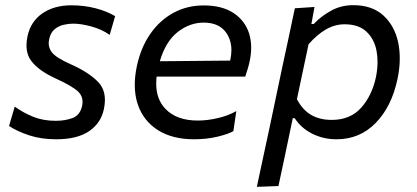

<svg xmlns="http://www.w3.org/2000/svg" viewBox="-20 -528 1614 743"><path d="M197 11Q140 11 93.2 -4.2Q46.5 -19.5 15 -40.5L37 -115.5Q69.5 -92 108.2 -76.2Q147 -60.5 195.5 -60.5Q231.5 -60.5 260.2 -71Q289 -81.5 297.5 -117Q299.5 -126 299.5 -134Q299.5 -157 282.5 -173.5Q259 -195.5 194 -225Q130 -254.5 102 -291Q82.5 -316 82.5 -352.5Q82.5 -369 86.5 -388Q99 -445.5 144.5 -476.5Q190 -507.5 256 -507.5Q305.5 -507.5 349.8 -496Q394 -484.5 425.5 -465.5L404.5 -393Q374 -414.5 333.8 -425.5Q293.5 -436.5 263 -436.5Q246.5 -436.5 227 -432.2Q207.5 -428 191.8 -415.2Q176 -402.5 170.5 -377Q168.5 -368.5 168.5 -361Q168.5 -342 180 -326.5Q195.5 -305 255.5 -278.5Q324 -248 360 -210.5Q386 -183 386 -141Q386 -124.5 382 -106Q371 -52 325 -20.5Q279 11 197 11Z M731 11Q647.5 11 591.5 -24.2Q535.5 -59.5 513.5 -123Q501.5 -158 501.5 -199.5Q501.5 -233.5 509.5 -271.5Q524.5 -343 561 -396Q597.5 -449 650.5 -478Q703.5 -507 768 -507Q839 -507 883.5 -477.8Q928 -448.5 944 -398.5Q952 -372.5 952 -343.5Q952 -316 945 -286Q942 -272.5 937.5 -258Q933 -243.5 929 -231.5H586Q584.5 -217.5 584.5 -204Q584.5 -144 620 -107Q663 -61.5 745.5 -61.5Q782 -61.5 822.2 -70.8Q862.5 -80 894.5 -98L883 -20.5Q864.5 -9.5 822.2 0.8Q780 11 731 11ZM768.5 -440.5Q714 -440.5 667.5 -404Q621 -367.5 598.5 -291L870.5 -293.5L871 -295Q875.5 -315.5 875.5 -334Q875.5 -371 857 -399Q829.5 -440.5 768.5 -440.5Z M974 195Q986 140.5 997 87Q1008.5 34.5 1021.5 -26.5L1072.5 -269Q1083 -317 1095.5 -375.5Q1107.5 -433.5 1121 -496L1197 -501L1185 -435H1194Q1221.5 -464.5 1260.5 -486.2Q1299.5 -508 1347 -508Q1420 -508 1463.5 -468.2Q1507 -428.5 1521 -363.5Q1527 -334 1527 -302Q1527 -264 1518.5 -223.5Q1496 -116 1434.2 -52.5Q1372.5 11 1282 11Q1231.5 11 1188.5 -10.5Q1145.5 -32 1120.5 -70.5H1113L1103 -23Q1091 35 1080.2 86Q1069.5 137 1057.5 192ZM1263.5 -64Q1336 -64 1378 -111.5Q1420 -159 1435 -230.5Q1441 -261 1441 -288.5Q1441 -311 1437 -332Q1428 -378 1397.5 -406Q1367 -434 1313.5 -434Q1275.5 -434 1240.8 -413.8Q1206 -393.5 1174 -356.5L1129 -144Q1151 -102.5 1184.2 -83.2Q1217.5 -64 1263.5 -64Z"/></svg>

Font: Heraclito
Style: Italic
Weight: 400
Italic angle: -12°
Designer: Kostas Bartsokas (font) & Cristiano Sobral (main changes)
Foundry: Kostas Bartsokas (font) & Cristiano Sobral (main changes)
Version: Version 1.00;July 8, 2020;FontCreator 13.0.0.2655 64-bit